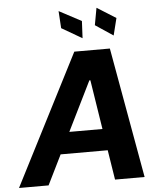

<svg xmlns="http://www.w3.org/2000/svg" viewBox="-84 -1012 894 1066"><g transform="rotate(-5 363.0 -479.5)"><path d="M402.3 -797.6 407 -893.1 282.7 -959.2 288.7 -863.6ZM599.4 -893.1 494 -959.2 476.6 -863.6 575.6 -797.6ZM513.5 0H678.3L548.3 -727.3H350.1L-21.7 0H143.1L224.8 -165.8H487.2ZM283.7 -285.9 419.4 -561.1H425.1L468.4 -285.9Z"/></g></svg>

Font: TID UI
Style: Bold Italic
Weight: 700
Italic angle: -9.39999°
Designer: The TID Project Authors
Foundry: Bakken & Bæck
Version: Version 1.001;hotconv 1.0.109;makeotfexe 2.5.65596